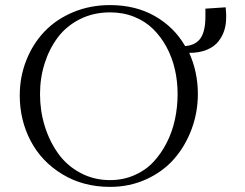

<svg xmlns="http://www.w3.org/2000/svg" viewBox="-20 -731 969 759"><path d="M58.1 -354Q58.1 -427.2 84 -492.7Q109.9 -558.1 156 -606.4Q202.1 -654.8 269.3 -682.9Q336.4 -710.9 415 -710.9Q515.6 -710.9 592 -667.5Q668.5 -624 711.9 -548.8Q753.9 -552.2 772.9 -580.1Q792 -607.9 792 -665V-696.8L872.1 -702.1L874 -676.8V-660.2Q874 -634.3 866.7 -611.1Q859.4 -587.9 843.3 -567.1Q827.1 -546.4 797.6 -534.2Q768.1 -522 728 -522Q762.2 -445.8 762.2 -359.9Q762.2 -286.6 737.3 -220Q712.4 -153.3 668.2 -102.8Q624 -52.2 558.1 -22.2Q492.2 7.8 415 7.8Q309.1 7.8 226.8 -42Q144.5 -91.8 101.3 -173.8Q58.1 -255.9 58.1 -354ZM138.2 -358.9Q138.2 -293.5 156.7 -233.2Q175.3 -172.9 209.5 -124.8Q243.7 -76.7 297.1 -47.9Q350.6 -19 415 -19Q466.3 -19 510.5 -38.1Q554.7 -57.1 585.7 -90.1Q616.7 -123 638.9 -166.5Q661.1 -210 671.6 -259Q682.1 -308.1 682.1 -359.9Q682.1 -409.7 671.4 -456.5Q660.6 -503.4 638.7 -544.4Q616.7 -585.4 585.4 -616.2Q554.2 -647 510.5 -664.6Q466.8 -682.1 415 -682.1Q349.6 -682.1 296.1 -655.3Q242.7 -628.4 208.7 -583.3Q174.8 -538.1 156.5 -480.5Q138.2 -422.9 138.2 -358.9Z"/></svg>

Font: Dehuti Alt
Style: Book
Weight: 400
Version: Version 1.2